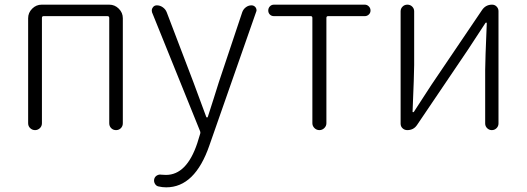

<svg xmlns="http://www.w3.org/2000/svg" viewBox="-20 -553 2238 816"><path d="M99.6 -29.3V-475.6Q99.6 -499 116.7 -516.1Q133.8 -533.2 157.2 -533.2H444.3Q467.8 -533.2 484.9 -516.1Q502 -499 502 -475.6V-29.3Q502 -16.6 493.7 -8.3Q485.4 0 473.1 0Q460.9 0 452.6 -8.3Q444.3 -16.6 444.3 -29.3V-476.6Q444.3 -484.4 436.5 -484.4H165Q158.2 -484.4 158.2 -476.6V-29.3Q158.2 -16.6 149.4 -8.3Q140.6 0 128.9 0Q117.2 0 108.4 -8.3Q99.6 -16.6 99.6 -29.3Z M686.5 243.2Q669.9 243.2 653.3 239.3Q643.6 237.3 638.2 227.5Q632.8 217.8 635.7 207Q638.7 197.3 647.5 192.4Q656.2 187.5 667 189.5Q676.8 190.4 685.5 190.4Q773.4 190.4 818.4 55.7L830.1 17.6Q833 10.7 830.1 3.9L626 -501Q625 -504.9 625 -508.8Q625 -515.6 628.9 -520.5Q634.8 -530.3 646.5 -530.3Q660.2 -530.3 671.9 -522Q683.6 -513.7 688.5 -501L801.8 -204.1Q848.6 -77.1 856.4 -56.6Q857.4 -53.7 859.9 -53.7Q862.3 -53.7 863.3 -56.6Q872.1 -83 888.2 -134.3Q904.3 -185.5 910.2 -204.1L1009.8 -502Q1014.6 -514.6 1025.4 -522.5Q1036.1 -530.3 1048.8 -530.3Q1059.6 -530.3 1066.4 -521.5Q1070.3 -515.6 1070.3 -509.8Q1070.3 -505.9 1068.4 -502L870.1 64.5Q808.6 243.2 686.5 243.2Z M1307.6 -29.3V-476.6Q1307.6 -484.4 1300.8 -484.4H1144.5Q1133.8 -484.4 1127 -491.2Q1120.1 -498 1120.1 -508.3Q1120.1 -518.6 1127 -525.9Q1133.8 -533.2 1144.5 -533.2H1530.3Q1540 -533.2 1547.4 -525.9Q1554.7 -518.6 1554.7 -508.3Q1554.7 -498 1547.4 -491.2Q1540 -484.4 1530.3 -484.4H1374Q1367.2 -484.4 1367.2 -476.6V-29.3Q1367.2 -17.6 1358.4 -8.8Q1349.6 0 1337.4 0Q1325.2 0 1316.4 -8.8Q1307.6 -17.6 1307.6 -29.3Z M1710.9 0Q1699.2 0 1690.9 -7.8Q1682.6 -15.6 1682.6 -27.3V-504.9Q1682.6 -516.6 1690.9 -524.9Q1699.2 -533.2 1711.4 -533.2Q1723.6 -533.2 1731.9 -524.9Q1740.2 -516.6 1740.2 -504.9V-276.4Q1740.2 -240.2 1733.4 -78.1Q1733.4 -76.2 1735.8 -76.2Q1738.3 -76.2 1739.3 -78.1Q1750 -94.7 1776.4 -135.3Q1802.7 -175.8 1813.5 -192.4L2028.3 -509.8Q2043.9 -533.2 2071.3 -533.2Q2083 -533.2 2090.8 -524.9Q2098.6 -516.6 2098.6 -505.9V-28.3Q2098.6 -16.6 2090.3 -8.3Q2082 0 2070.3 0Q2058.6 0 2050.3 -8.3Q2042 -16.6 2042 -28.3V-255.9Q2042 -293 2048.8 -454.1Q2048.8 -457 2046.4 -457Q2043.9 -457 2043 -455.1Q2027.3 -431.6 1968.8 -341.8L1752.9 -22.5Q1738.3 0 1710.9 0Z"/></svg>

Font: Gen Jyuu Gothic Light
Style: Regular
Weight: 200
Designer: [Source Han Sans]
Ryoko NISHIZUKA  (kana & ideographs); Paul D. Hunt (Latin, Greek & Cyrillic); Wenlong ZHANG  (bopomofo
Version: Version 1.002.20150607